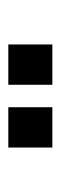

<svg xmlns="http://www.w3.org/2000/svg" viewBox="138 -878 146 462"><g transform="rotate(-90 211.0 -647.0)"><path d="M335 -594H238V-700H335ZM184 -594H87V-700H184Z"/></g></svg>

Font: Cabin
Style: Bold
Weight: 700
Designer: Pablo Impallari
Foundry: Pablo Impallari. www.impallari.com Igino Marini. www.ikern.com
Version: Version 1.005